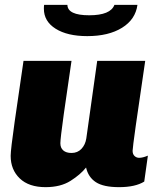

<svg xmlns="http://www.w3.org/2000/svg" viewBox="-20 -762 667 792"><path d="M229 -171Q229 -152 241 -141.5Q253 -131 275 -131Q300 -131 316 -148Q332 -165 336 -191L381 -511H579Q527 -161 527 -140Q527 -126 535 -118.5Q543 -111 554 -111Q569 -111 590 -120L575 -13Q538 10 471 10Q407 10 375.5 -10.5Q344 -31 335 -71Q312 -42 271 -16Q230 10 168 10Q99 10 61.5 -26Q24 -62 24 -119Q24 -144 40.5 -260Q57 -376 77 -511H275Q257 -391 243 -290.5Q229 -190 229 -171ZM161 -726Q161 -737 162 -742H258Q259 -699 348 -699Q436 -699 452 -742H547Q539 -682 483.5 -647.5Q428 -613 340 -613Q258 -613 209.5 -643.5Q161 -674 161 -726Z"/></svg>

Font: Chivo Black Italic
Style: Regular
Weight: 900
Italic angle: -8.05°
Designer: Hector Gatti
Foundry: Omnibus-Type
Version: Version 1.007